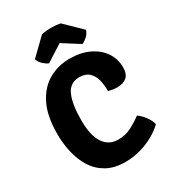

<svg xmlns="http://www.w3.org/2000/svg" viewBox="-220 -1034 1048 1166"><g transform="rotate(-30 304.5 -451.0)"><path d="M433 -411Q434 -452.5 424.8 -489.2Q415.5 -526 391.2 -548.8Q367 -571.5 323 -571.5Q258.5 -571.5 231.2 -511.8Q204 -452 204 -338Q204 -231.5 239.8 -178Q275.5 -124.5 341 -124.5Q393 -124.5 434.8 -146.5Q476.5 -168.5 511 -194.5Q534.5 -178.5 556.8 -149Q579 -119.5 584.5 -91.5Q555.5 -63 512.8 -38.8Q470 -14.5 418.5 0.2Q367 15 311.5 15Q233 15 179.8 -15.8Q126.5 -46.5 95 -97.8Q63.5 -149 49.8 -211.8Q36 -274.5 36 -339Q36 -464.5 75.8 -544Q115.5 -623.5 182 -661Q248.5 -698.5 328.5 -698.5Q406 -698.5 463.8 -671Q521.5 -643.5 553.2 -596.5Q585 -549.5 585 -490.5Q585 -444 560.8 -423.2Q536.5 -402.5 493.5 -402.5Q476 -402.5 461.8 -405Q447.5 -407.5 433 -411ZM390 -911 503.5 -800.5Q496.5 -776.5 476.8 -759.2Q457 -742 442 -736L324.5 -810.5L207.5 -736Q192 -742 172.5 -759.2Q153 -776.5 145.5 -800.5L259.5 -911Q289 -917 324.5 -917Q360 -917 390 -911Z"/></g></svg>

Font: Signika SC
Style: Bold
Weight: 700
Designer: Anna Giedryś
Foundry: Anna Giedryś
Version: Version 2.000; ttfautohint (v1.8.3) -l 8 -r 50 -G 200 -x 9 -